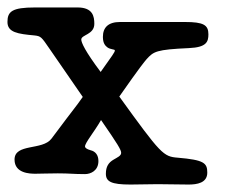

<svg xmlns="http://www.w3.org/2000/svg" viewBox="-32 -467 611 515"><path d="M273 -39C259 -31 252 -20 252 -1C252 20 266 28 318 28C341 28 368 27 391 27C422 27 441 28 474 28C496 28 524 24 524 -4C524 -30 515 -38 445 -44C406 -47 400 -53 288 -208C344 -288 355 -301 361 -308C380 -329 387 -334 475 -338C522 -340 527 -355 527 -375C527 -400 514 -408 464 -408H290C258 -408 244 -393 244 -368C244 -350 251 -344 256 -340C264 -334 276 -335 276 -332C276 -329 275 -327 269 -318L238 -274C196 -330 186 -353 186 -361C186 -374 221 -374 221 -403C221 -423 217 -447 176 -447H62C0 -447 -12 -436 -12 -408C-12 -380 16 -376 60 -372C78 -370 79 -368 101 -336L190 -207C166 -173 180 -194 106 -95C82 -63 7 -83 7 -39C7 -2 48 -1 63 -1C82 -1 94 -2 123 -2C156 -2 164 0 196 0C211 0 232 -9 232 -35C232 -51 224 -61 211 -64C200 -67 196 -71 196 -74C196 -84 220 -112 239 -145C284 -80 293 -65 293 -57C293 -49 283 -45 273 -39Z"/></svg>

Font: Life Savers
Style: ExtraBold
Weight: 800
Designer: Pablo Impallari, Rodrigo Fuenzalida, Brenda Gallo
Foundry: Pablo Impallari, Rodrigo Fuenzalida, Brenda Gallo
Version: Version 3.000